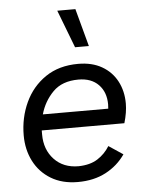

<svg xmlns="http://www.w3.org/2000/svg" viewBox="-54 -793 631 845"><g transform="rotate(-5 262.0 -370.5)"><path d="M256 9Q187 9 137.5 -21Q88 -51 62 -102Q36 -153 36 -216Q36 -294 67 -361Q98 -428 157.5 -468.5Q217 -509 302 -509Q363 -509 406.5 -484Q450 -459 473 -415.5Q496 -372 496 -317Q496 -278 482 -231H117Q117 -222 117 -213Q117 -146 157.5 -103Q198 -60 265 -60Q316 -61 349 -82Q382 -103 403 -137L466 -95Q433 -47 380 -19Q327 9 256 9ZM297 -440Q225 -440 184.5 -399Q144 -358 128 -301H417Q418 -311 418 -320Q418 -374 386 -407Q354 -440 297 -440ZM311 -750 356 -583H295L231 -750Z"/></g></svg>

Font: Prodigy Sans
Style: Italic
Weight: 400
Italic angle: -13°
Designer: Wei Huang
Foundry: Wei Huang
Version: Version 1.003; ttfautohint (v1.8.3)